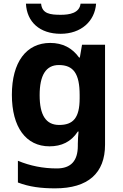

<svg xmlns="http://www.w3.org/2000/svg" viewBox="-20 -791 673 1051"><path d="M506 -771H421C415 -719 360 -710 313 -710C256 -710 210 -715 205 -771H122C127 -671 197 -606 312 -606C423 -606 499 -674 506 -771ZM255 -556C124 -556 45 -451 45 -272C45 -95 122 10 251 10C316 10 369 -14 406 -71H410C408 -52 406 -26 406 -4V7C406 90 368 131 291 131C216 131 145 117 78 89V208C141 232 205 240 282 240C462 240 555 157 555 1V-546H429L417 -476H413C375 -529 322 -556 255 -556ZM302 -435C382 -435 416 -388 416 -271V-253C416 -145 380 -107 304 -107C231 -107 197 -161 197 -270C197 -380 232 -435 302 -435Z"/></svg>

Font: Noto Sans Adlam
Style: Bold
Weight: 700
Designer: Mark Jamra, Neil Patel
Foundry: JamraPatel LLC
Version: Version 3.001